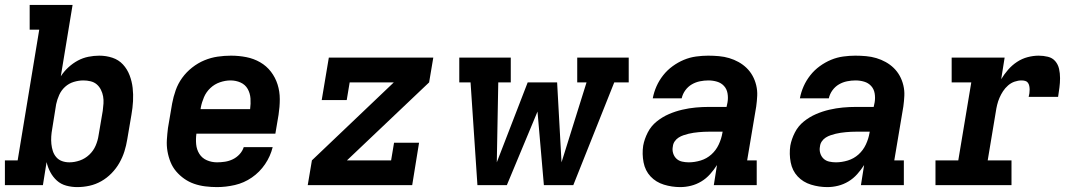

<svg xmlns="http://www.w3.org/2000/svg" viewBox="-24 -755 4394 783"><path d="M291 8Q268 8 246 2Q224 -4 208 -18.5Q192 -33 181.5 -52.5Q171 -72 166 -94L151 0H-4V-101H48L136 -634H97V-735H272L224 -444Q237 -464 255 -480.5Q273 -497 293.5 -508Q314 -519 336.5 -523.5Q359 -528 381 -528Q409 -528 434.5 -519.5Q460 -511 477.5 -492Q495 -473 504.5 -448Q514 -423 517 -396.5Q520 -370 518.5 -342.5Q517 -315 512 -287L495 -187Q491 -162 483.5 -138Q476 -114 463 -91Q450 -68 431 -48.5Q412 -29 389 -16Q366 -3 341 2.5Q316 8 291 8ZM259 -93Q280 -93 301.5 -100.5Q323 -108 340 -124Q357 -140 366 -161Q375 -182 378 -203L395 -303Q397 -318 398 -333Q399 -348 396.5 -362Q394 -376 387.5 -389Q381 -402 370.5 -411Q360 -420 345.5 -423.5Q331 -427 316 -427Q297 -427 277 -421Q257 -415 241.5 -401Q226 -387 217.5 -368Q209 -349 205 -330L189 -230Q186 -214 185 -198.5Q184 -183 185.5 -168Q187 -153 191.5 -139Q196 -125 205.5 -114Q215 -103 229 -98Q243 -93 259 -93Z M861 8Q837 8 813 5Q789 2 767.5 -5.5Q746 -13 727.5 -26Q709 -39 694.5 -56Q680 -73 671.5 -94Q663 -115 659 -138Q655 -161 656.5 -185Q658 -209 661 -233L678 -333Q683 -360 692.5 -387Q702 -414 719 -437.5Q736 -461 759.5 -479.5Q783 -498 809.5 -509Q836 -520 863.5 -524Q891 -528 918 -528Q950 -528 980.5 -522Q1011 -516 1037 -501Q1063 -486 1081 -462.5Q1099 -439 1108 -410.5Q1117 -382 1117 -350.5Q1117 -319 1112 -287L1099 -210H777Q774 -188 776 -166.5Q778 -145 789 -127.5Q800 -110 819.5 -101.5Q839 -93 861 -93Q877 -93 893.5 -95.5Q910 -98 925.5 -105.5Q941 -113 953 -126Q965 -139 970 -155H1088Q1079 -118 1057 -85.5Q1035 -53 1003 -31Q971 -9 934 -0.5Q897 8 861 8ZM794 -310H996Q999 -332 997.5 -353.5Q996 -375 986 -392.5Q976 -410 957 -418.5Q938 -427 916 -427Q895 -427 873 -419.5Q851 -412 834 -396Q817 -380 808 -359Q799 -338 795 -317Z M1231 0 1248 -101 1582 -419H1402L1390 -347H1288L1317 -520H1743L1726 -419L1391 -101H1571L1583 -173H1685L1657 0Z M1923 0 1895 -419H1849V-520H2059V-419H2008L2002 -93L2128 -419H2248L2266 -93L2368 -419H2330V-520H2540V-419H2481L2314 0H2194L2168 -300L2043 0Z M2750 8Q2716 8 2683.5 -2Q2651 -12 2629 -35.5Q2607 -59 2600.5 -93Q2594 -127 2599 -161Q2604 -188 2617.5 -214.5Q2631 -241 2654 -259.5Q2677 -278 2703.5 -289.5Q2730 -301 2758 -307.5Q2786 -314 2813 -316.5Q2840 -319 2868 -319H2939L2943 -338Q2946 -356 2943 -374Q2940 -392 2928.5 -404.5Q2917 -417 2900 -422Q2883 -427 2865 -427Q2848 -427 2830.5 -423.5Q2813 -420 2797.5 -411Q2782 -402 2771 -387Q2760 -372 2756 -354H2638Q2643 -380 2653.5 -403.5Q2664 -427 2680.5 -448Q2697 -469 2719 -485Q2741 -501 2765 -511Q2789 -521 2814.5 -524.5Q2840 -528 2864 -528Q2886 -528 2908 -526Q2930 -524 2950 -518Q2970 -512 2988 -502Q3006 -492 3020.5 -478Q3035 -464 3045 -446Q3055 -428 3060 -407Q3065 -386 3064 -364.5Q3063 -343 3060 -321L3023 -101H3062V0H2887L2900 -82Q2888 -63 2872 -45Q2856 -27 2836 -15Q2816 -3 2794 2.5Q2772 8 2750 8ZM2785 -93Q2809 -93 2833.5 -100.5Q2858 -108 2877 -125Q2896 -142 2907 -165.5Q2918 -189 2922 -213L2923 -218H2868Q2857 -218 2846.5 -217.5Q2836 -217 2825.5 -216Q2815 -215 2804.5 -213.5Q2794 -212 2784 -209.5Q2774 -207 2763.5 -203.5Q2753 -200 2743.5 -194Q2734 -188 2727.5 -178.5Q2721 -169 2720 -158Q2717 -144 2721 -130.5Q2725 -117 2734.5 -108Q2744 -99 2757.5 -96Q2771 -93 2785 -93Z M3350 8Q3316 8 3283.5 -2Q3251 -12 3229 -35.5Q3207 -59 3200.5 -93Q3194 -127 3199 -161Q3204 -188 3217.5 -214.5Q3231 -241 3254 -259.5Q3277 -278 3303.5 -289.5Q3330 -301 3358 -307.5Q3386 -314 3413 -316.5Q3440 -319 3468 -319H3539L3543 -338Q3546 -356 3543 -374Q3540 -392 3528.5 -404.5Q3517 -417 3500 -422Q3483 -427 3465 -427Q3448 -427 3430.5 -423.5Q3413 -420 3397.5 -411Q3382 -402 3371 -387Q3360 -372 3356 -354H3238Q3243 -380 3253.5 -403.5Q3264 -427 3280.5 -448Q3297 -469 3319 -485Q3341 -501 3365 -511Q3389 -521 3414.5 -524.5Q3440 -528 3464 -528Q3486 -528 3508 -526Q3530 -524 3550 -518Q3570 -512 3588 -502Q3606 -492 3620.5 -478Q3635 -464 3645 -446Q3655 -428 3660 -407Q3665 -386 3664 -364.5Q3663 -343 3660 -321L3623 -101H3662V0H3487L3500 -82Q3488 -63 3472 -45Q3456 -27 3436 -15Q3416 -3 3394 2.5Q3372 8 3350 8ZM3385 -93Q3409 -93 3433.5 -100.5Q3458 -108 3477 -125Q3496 -142 3507 -165.5Q3518 -189 3522 -213L3523 -218H3468Q3457 -218 3446.5 -217.5Q3436 -217 3425.5 -216Q3415 -215 3404.5 -213.5Q3394 -212 3384 -209.5Q3374 -207 3363.5 -203.5Q3353 -200 3343.5 -194Q3334 -188 3327.5 -178.5Q3321 -169 3320 -158Q3317 -144 3321 -130.5Q3325 -117 3334.5 -108Q3344 -99 3357.5 -96Q3371 -93 3385 -93Z M3791 0V-101H3884L3937 -419H3857V-520H4073L4059 -432Q4071 -452 4087 -470.5Q4103 -489 4123.5 -502.5Q4144 -516 4167 -522Q4190 -528 4212 -528Q4231 -528 4249.5 -523.5Q4268 -519 4279.5 -505.5Q4291 -492 4295 -474Q4299 -456 4299 -436.5Q4299 -417 4296.5 -398Q4294 -379 4291 -360H4171Q4173 -367 4174 -374.5Q4175 -382 4175 -389.5Q4175 -397 4173.5 -404.5Q4172 -412 4168 -417.5Q4164 -423 4157 -425Q4150 -427 4142 -427Q4128 -427 4113.5 -422Q4099 -417 4087 -406.5Q4075 -396 4066.5 -383Q4058 -370 4052 -356Q4046 -342 4042.5 -327.5Q4039 -313 4037 -299L4004 -101H4101V0Z"/></svg>

Font: Iosevka Etoile Oblique
Style: Bold
Weight: 700
Italic angle: -9°
Designer: Belleve Invis
Foundry: Belleve Invis
Version: Version 15.5.2; ttfautohint (v1.8.4)